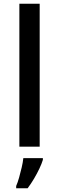

<svg xmlns="http://www.w3.org/2000/svg" viewBox="-20 -780 314 1021"><path d="M191 0H83V-760H191ZM208 70Q202 90 189.5 116.5Q177 143 161 170Q145 197 127 221H66V209Q74 191 81.5 164.5Q89 138 95.5 110Q102 82 104 61H208Z"/></svg>

Font: Noto Sans Javanese Medium
Style: Regular
Weight: 500
Version: Version 2.004